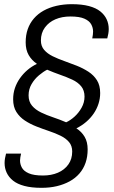

<svg xmlns="http://www.w3.org/2000/svg" viewBox="-20 -718 544 920"><path d="M179 182Q131 182 97 173Q63 164 42.5 147.5Q22 131 12 109.5Q2 88 2 63Q2 52 4 40.5Q6 29 9 18H81Q79 27 77.5 35.5Q76 44 76 51Q76 69 85 85.5Q94 102 118 112.5Q142 123 186 123Q226 123 257.5 109.5Q289 96 307.5 70Q326 44 326 8Q326 -19 311 -37Q296 -55 270.5 -67.5Q245 -80 215 -90Q185 -100 154.5 -112Q124 -124 99 -140.5Q74 -157 58.5 -181.5Q43 -206 43 -242Q43 -271 51.5 -296Q60 -321 75.5 -343Q91 -365 111.5 -382.5Q132 -400 157 -412Q132 -429 117.5 -454Q103 -479 103 -515Q103 -550 113 -578.5Q123 -607 142.5 -629.5Q162 -652 189 -667Q216 -682 250.5 -690Q285 -698 324 -698Q372 -698 406 -689Q440 -680 460.5 -663.5Q481 -647 491 -625.5Q501 -604 501 -579Q501 -568 499 -556.5Q497 -545 494 -534H422Q424 -544 425 -552Q426 -560 426 -567Q426 -585 417 -601.5Q408 -618 384.5 -628.5Q361 -639 317 -639Q277 -639 245.5 -625.5Q214 -612 195 -586Q176 -560 176 -524Q176 -497 191.5 -479Q207 -461 232.5 -448.5Q258 -436 288 -425.5Q318 -415 348 -403Q378 -391 403.5 -374.5Q429 -358 444.5 -333.5Q460 -309 460 -272Q460 -246 452 -221Q444 -196 429 -174Q414 -152 393 -134Q372 -116 346 -103Q371 -87 385.5 -62.5Q400 -38 400 -2Q400 33 390 62Q380 91 360.5 113.5Q341 136 313.5 151Q286 166 252.5 174Q219 182 179 182ZM297 -132Q317 -141 337 -159Q357 -177 371 -202Q385 -227 385 -255Q385 -285 369 -304.5Q353 -324 326 -336.5Q299 -349 267.5 -360Q236 -371 206 -384Q188 -375 167 -357.5Q146 -340 131.5 -315.5Q117 -291 117 -261Q117 -231 133.5 -211.5Q150 -192 177 -179Q204 -166 235.5 -155.5Q267 -145 297 -132Z"/></svg>

Font: Archivo SemiCondensed Light
Style: Italic
Weight: 300
Width: 4
Italic angle: -10°
Designer: Hector Gatti
Foundry: Omnibus-Type
Version: Version 2.001